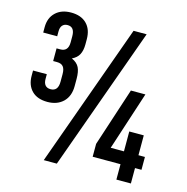

<svg xmlns="http://www.w3.org/2000/svg" viewBox="-103 -795 869 894"><g transform="rotate(15 331.0 -348.5)"><path d="M207.5 -293.9Q178.7 -266.1 131.8 -266.1Q83 -266.1 56.6 -292.5Q29.8 -319.3 29.8 -365.2V-390.1H96.2V-367.2Q96.2 -347.7 105 -337.4Q113.8 -327.1 130.9 -327.1Q167 -327.1 167 -373V-409.2Q167 -434.1 157.7 -445.3Q148.4 -457 127 -457H108.9V-518.1H127Q165 -518.1 165 -562V-591.8Q165 -636.2 130.9 -636.2Q114.7 -636.2 105.5 -625.5Q97.2 -615.7 97.2 -596.2V-573.2H29.8V-599.1Q29.8 -644 57.6 -670.4Q85.4 -696.8 131.8 -696.8Q180.2 -696.8 207 -669.9Q233.9 -643.1 233.9 -595.2V-570.8Q233.9 -541 223.6 -521.5Q213.9 -502.9 189.9 -491.2Q215.8 -480 226.1 -459.5Q235.8 -439.9 235.8 -404.8V-370.1Q235.8 -321.8 207.5 -293.9ZM497.1 -689.9 249 0H186L434.1 -689.9ZM637.2 -74.2H606V0H536.1V-74.2H401.9V-136.2L494.1 -418H564L472.2 -136.2H536.1V-231.9H606V-136.2H637.2Z"/></g></svg>

Font: D-DIN Condensed
Style: Regular
Weight: 400
Width: 3
Designer: Charles Nix
Foundry: Datto Inc.
Version: Version 1.00